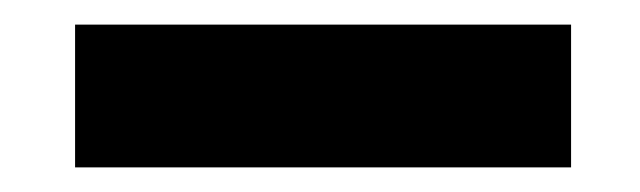

<svg xmlns="http://www.w3.org/2000/svg" viewBox="-20 -733 520 156"><path d="M444 -713H41V-597H444Z"/></svg>

Font: Bluebird
Style: SfBdExt
Weight: 700
Designer: Jasper
Foundry: Cannot Into Space Fonts
Version: Version 0.98